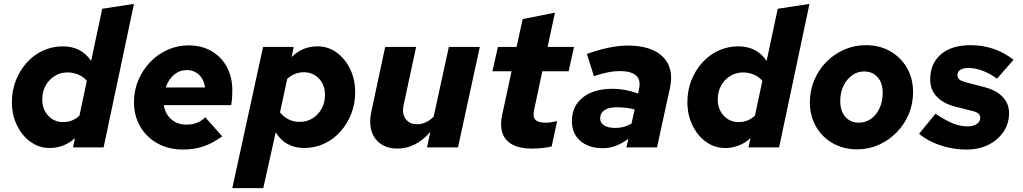

<svg xmlns="http://www.w3.org/2000/svg" viewBox="-20 -757 5254 986"><path d="M235 3Q181 3 137 -28.5Q93 -60 67 -113.5Q41 -167 41 -233Q41 -292 61.5 -344Q82 -396 117.5 -435.5Q153 -475 200.5 -497Q248 -519 302 -519Q398 -519 448 -444L505 -712L668 -737L512 0H355L365 -48Q340 -24 306.5 -10.5Q273 3 235 3ZM305 -130Q352 -130 388 -163L426 -342Q409 -362 383 -373.5Q357 -385 327 -385Q290 -385 260.5 -366.5Q231 -348 214 -317Q197 -286 197 -246Q197 -196 227.5 -163Q258 -130 305 -130Z M920 11Q847 11 790 -20Q733 -51 700.5 -106.5Q668 -162 668 -233Q668 -292 690 -344.5Q712 -397 750.5 -437.5Q789 -478 840 -501Q891 -524 948 -524Q1015 -524 1065.5 -495Q1116 -466 1144.5 -414Q1173 -362 1173 -293Q1173 -249 1167 -217H821Q826 -187 841.5 -164.5Q857 -142 881.5 -129.5Q906 -117 937 -117Q998 -117 1034 -155L1121 -57Q1072 -21 1024 -5Q976 11 920 11ZM831 -308H1033Q1029 -336 1016.5 -355.5Q1004 -375 984.5 -386Q965 -397 939 -397Q902 -397 873.5 -373Q845 -349 831 -308Z M1173 209 1331 -516H1488L1478 -464Q1533 -519 1610 -519Q1665 -519 1708.5 -487.5Q1752 -456 1778 -402.5Q1804 -349 1804 -283Q1804 -224 1783.5 -172Q1763 -120 1727.5 -80.5Q1692 -41 1644.5 -19Q1597 3 1543 3Q1494 3 1456.5 -17.5Q1419 -38 1396 -78L1332 209ZM1540 -386Q1493 -386 1455 -352L1418 -180Q1435 -158 1461 -144.5Q1487 -131 1518 -131Q1556 -131 1585.5 -149.5Q1615 -168 1632 -199.5Q1649 -231 1649 -270Q1649 -321 1618 -353.5Q1587 -386 1540 -386Z M2021 6Q1970 6 1935.5 -18Q1901 -42 1888 -84Q1875 -126 1886 -179L1958 -516H2117L2053 -219Q2043 -175 2062.5 -147Q2082 -119 2122 -119Q2168 -119 2207 -158L2285 -516H2444L2332 0H2173L2190 -80Q2116 6 2021 6Z M2712 6Q2620 6 2580.5 -38.5Q2541 -83 2559 -168L2607 -391H2509L2537 -516H2633L2664 -659L2830 -692L2792 -516H2928L2900 -391H2765L2723 -193Q2715 -158 2729 -142.5Q2743 -127 2782 -127Q2794 -127 2805 -128.5Q2816 -130 2841 -135L2813 -5Q2794 0 2766.5 3Q2739 6 2712 6Z M3076 4Q3003 4 2960 -33.5Q2917 -71 2917 -135Q2917 -212 2973 -256.5Q3029 -301 3126 -301Q3159 -301 3192.5 -294.5Q3226 -288 3257 -277L3262 -302Q3281 -392 3161 -392Q3135 -392 3103.5 -386Q3072 -380 3030 -366L2994 -480Q3114 -523 3204 -523Q3327 -523 3385 -464.5Q3443 -406 3420 -303L3354 0H3197L3207 -44Q3170 -18 3140 -7Q3110 4 3076 4ZM3140 -100Q3185 -100 3223 -122L3239 -195Q3198 -206 3147 -206Q3106 -206 3084 -191Q3062 -176 3062 -148Q3062 -126 3082.5 -113Q3103 -100 3140 -100Z M3704 3Q3650 3 3606 -28.5Q3562 -60 3536 -113.5Q3510 -167 3510 -233Q3510 -292 3530.5 -344Q3551 -396 3586.5 -435.5Q3622 -475 3669.5 -497Q3717 -519 3771 -519Q3867 -519 3917 -444L3974 -712L4137 -737L3981 0H3824L3834 -48Q3809 -24 3775.5 -10.5Q3742 3 3704 3ZM3774 -130Q3821 -130 3857 -163L3895 -342Q3878 -362 3852 -373.5Q3826 -385 3796 -385Q3759 -385 3729.5 -366.5Q3700 -348 3683 -317Q3666 -286 3666 -246Q3666 -196 3696.5 -163Q3727 -130 3774 -130Z M4381 10Q4312 10 4256.8 -21.3Q4201.7 -52.6 4170.3 -107.3Q4139 -162 4139 -231.2Q4139 -292 4161.5 -345.5Q4184 -399 4223.5 -439Q4263 -479 4315.2 -502Q4367.5 -525 4427 -525Q4497 -525 4551.5 -494Q4606 -463 4637.5 -408.5Q4669 -354 4669 -283.5Q4669 -223.5 4646.6 -170.4Q4624.2 -117.3 4584.4 -76.8Q4544.6 -36.3 4492.5 -13.1Q4440.4 10 4381 10ZM4390 -127Q4426 -127 4453.4 -147Q4480.9 -167.1 4496.9 -201.5Q4513 -236 4513 -280Q4513 -331 4487 -360.5Q4461 -390 4417 -390Q4382.8 -390 4355.3 -369.8Q4327.8 -349.6 4311.4 -315.8Q4295 -282 4295 -239Q4295 -187 4321.2 -157Q4347.5 -127 4390 -127Z M4945 11Q4873 11 4808 -11Q4743 -33 4700 -70L4784 -173Q4837 -138 4874.5 -123Q4912 -108 4949 -108Q4978 -108 4996 -120Q5014 -132 5014 -151Q5014 -165 5004.5 -173.5Q4995 -182 4974 -187L4879 -211Q4820 -228 4788.5 -263Q4757 -298 4757 -348Q4757 -431 4812 -478Q4867 -525 4964 -525Q5089 -525 5185 -450L5100 -353Q5063 -380 5025.5 -394Q4988 -408 4955 -408Q4927 -408 4912 -398.5Q4897 -389 4897 -371Q4897 -357 4906.5 -349Q4916 -341 4941 -334L5034 -310Q5096 -294 5129 -259.5Q5162 -225 5162 -176Q5162 -123 5133.5 -80.5Q5105 -38 5056 -13.5Q5007 11 4945 11Z"/></svg>

Font: Red Hat Text VF
Style: Italic
Weight: 400
Italic angle: -12°
Designer: Pentagram, MCKL
Foundry: Pentagram, MCKL
Version: Version 1.023